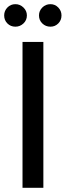

<svg xmlns="http://www.w3.org/2000/svg" viewBox="-35 -901 315 921"><path d="M73 0V-700H173V0ZM39 -773Q16 -773 0.5 -788.5Q-15 -804 -15 -827Q-15 -849 0.5 -865Q16 -881 39 -881Q61 -881 77.5 -865Q94 -849 94 -827Q94 -804 77.5 -788.5Q61 -773 39 -773ZM207 -773Q184 -773 168 -788.5Q152 -804 152 -827Q152 -849 168 -865Q184 -881 207 -881Q229 -881 244.5 -865Q260 -849 260 -827Q260 -804 244.5 -788.5Q229 -773 207 -773Z"/></svg>

Font: DM Sans 17pt Medium
Style: Regular
Weight: 500
Version: Version 4.004;gftools[0.9.30]